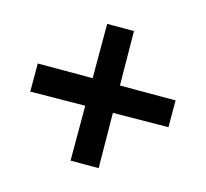

<svg xmlns="http://www.w3.org/2000/svg" viewBox="-81 -602 742 693"><g transform="rotate(15 290.5 -255.5)"><path d="M341 -206 343 0H238V-205L33 -203V-308H238V-511H338L340 -308H548V-208Z"/></g></svg>

Font: Andada
Style: Bold
Weight: 700
Designer: Carolina Giovagnoli
Foundry: Carolina Giovagnoli
Version: Version 1.003